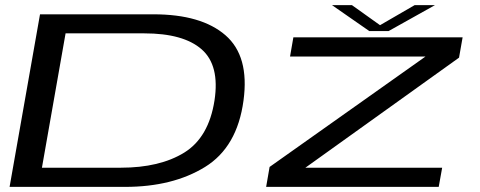

<svg xmlns="http://www.w3.org/2000/svg" viewBox="-20 -731 1876 751"><path d="M17.5 0 136.5 -675H580.5Q767.5 -675 861.8 -593.2Q956 -511.5 932.5 -338Q908 -155.5 781.8 -77.8Q655.5 0 469 0ZM144 -75H452Q605 -75 700.8 -134.2Q796.5 -193.5 819 -338Q840 -475.5 768.8 -538Q697.5 -600.5 544.5 -600.5H236.5ZM1021 0 1034.5 -78 1644.5 -510H1114.5L1127.5 -585H1789.5L1775.5 -505.5L1174.5 -75H1709.5L1696 0ZM1424.5 -609.5 1278.5 -711H1356.5L1466.5 -632.5L1602 -711H1681.5L1500 -609.5Z"/></svg>

Font: Anybody UltraExpanded Regular
Style: Italic
Weight: 400
Width: 9
Italic angle: -10°
Designer: Tyler Finck
Foundry: Etcetera Type Company
Version: Version 1.010; ttfautohint (v1.8.3) -l 8 -r 50 -G 200 -x 14 